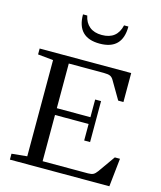

<svg xmlns="http://www.w3.org/2000/svg" viewBox="-132 -1013 927 1107"><g transform="rotate(15 331.5 -459.0)"><path d="M359.9 -779.8Q224.1 -779.8 224.1 -918H249.5Q257.8 -876.5 285.4 -853.8Q313 -831.1 358.9 -831.1Q449.7 -831.1 469.2 -918H495.1Q495.1 -779.8 359.9 -779.8ZM33.7 0V-35.2L125.5 -44.4V-618.7L33.7 -627.9V-663.1H580.1V-490.2H548.8L486.3 -596.7Q478 -611.3 466.1 -617.2Q454.1 -623 427.7 -623H218.3V-356.4H418.9V-461.9H454.1V-217.3H418.9V-315.9H218.3V-40H488.8Q509.8 -40 520.8 -45.9Q531.7 -51.8 543 -67.4L614.7 -168.9H645.5L627.4 0Z"/></g></svg>

Font: Elstob 8pt
Style: Regular
Weight: 400
Designer: Peter S. Baker
Version: Version 1.015